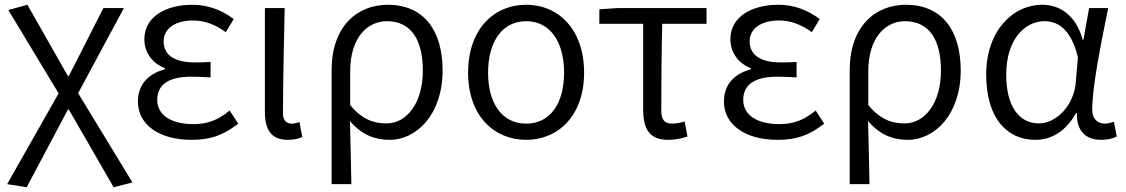

<svg xmlns="http://www.w3.org/2000/svg" viewBox="-20 -574 4725 806"><path d="M92 212 265 -114H269L457 212L536 192L308 -183L500 -540H414L269 -255H265L95 -554L15 -532L226 -182L10 199Z M784 13C860 13 915 -4 980 -55L944 -110C892 -67 847 -53 792 -53C698 -53 640 -91 640 -155C640 -218 688 -252 781 -252C808 -252 832 -251 864 -249V-314C837 -312 819 -312 797 -312C706 -312 667 -348 667 -400C667 -459 722 -488 790 -488C841 -488 885 -470 928 -439L961 -494C912 -531 854 -554 788 -554C679 -554 586 -506 586 -409C586 -358 616 -309 672 -288V-283C611 -267 559 -226 559 -148C559 -49 650 13 784 13Z M1188 13C1216 13 1234 8 1249 1L1237 -62C1225 -57 1215 -55 1205 -55C1183 -55 1168 -68 1168 -97C1168 -234 1172 -391 1175 -540H1092V-104C1092 -28 1120 13 1188 13Z M1372 199H1455C1453 101 1452 33 1449 -66C1500 -6 1556 13 1616 13C1729 13 1838 -94 1838 -278C1838 -448 1758 -554 1608 -554C1479 -554 1372 -463 1372 -279ZM1603 -56C1554 -56 1504 -68 1450 -133V-274C1450 -417 1523 -485 1604 -485C1710 -485 1755 -401 1755 -277C1755 -141 1687 -56 1603 -56Z M2189 13C2324 13 2432 -89 2432 -269C2432 -451 2324 -554 2189 -554C2053 -554 1945 -451 1945 -269C1945 -89 2053 13 2189 13ZM2189 -55C2088 -55 2029 -139 2029 -269C2029 -399 2088 -485 2189 -485C2289 -485 2348 -399 2348 -269C2348 -139 2289 -55 2189 -55Z M2785 13C2817 13 2846 6 2866 -1L2854 -64C2837 -59 2819 -55 2802 -55C2771 -55 2756 -70 2756 -109C2756 -224 2757 -348 2760 -474H2946V-540H2572L2496 -535V-474H2680V-115C2680 -31 2707 13 2785 13Z M3244 13C3320 13 3375 -4 3440 -55L3404 -110C3352 -67 3307 -53 3252 -53C3158 -53 3100 -91 3100 -155C3100 -218 3148 -252 3241 -252C3268 -252 3292 -251 3324 -249V-314C3297 -312 3279 -312 3257 -312C3166 -312 3127 -348 3127 -400C3127 -459 3182 -488 3250 -488C3301 -488 3345 -470 3388 -439L3421 -494C3372 -531 3314 -554 3248 -554C3139 -554 3046 -506 3046 -409C3046 -358 3076 -309 3132 -288V-283C3071 -267 3019 -226 3019 -148C3019 -49 3110 13 3244 13Z M3547 199H3630C3628 101 3627 33 3624 -66C3675 -6 3731 13 3791 13C3904 13 4013 -94 4013 -278C4013 -448 3933 -554 3783 -554C3654 -554 3547 -463 3547 -279ZM3778 -56C3729 -56 3679 -68 3625 -133V-274C3625 -417 3698 -485 3779 -485C3885 -485 3930 -401 3930 -277C3930 -141 3862 -56 3778 -56Z M4326 13C4397 13 4455 -25 4497 -99H4501C4498 -23 4540 13 4602 13C4633 13 4654 6 4668 -1L4656 -63C4645 -59 4631 -55 4618 -55C4588 -55 4565 -75 4565 -112C4565 -213 4603 -396 4632 -540H4552L4528 -407H4525C4496 -514 4425 -554 4356 -554C4232 -554 4120 -446 4120 -260C4120 -82 4204 13 4326 13ZM4342 -56C4255 -56 4204 -131 4204 -261C4204 -408 4282 -485 4364 -485C4415 -485 4475 -459 4505 -333L4496 -230C4490 -135 4416 -56 4342 -56Z"/></svg>

Font: Noto Sans KR DemiLight
Style: Regular
Weight: 350
Designer: Ryoko NISHIZUKA 西塚涼子 (kana, bopomofo & ideographs); Paul D. Hunt (Latin, Greek & Cyrillic); Sandoll Communications 산돌커뮤니
Foundry: Adobe
Version: Version 2.004;hotconv 1.0.118;makeotfexe 2.5.65603